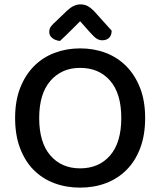

<svg xmlns="http://www.w3.org/2000/svg" viewBox="-20 -843 733 877"><path d="M643 -304Q643 -226 620.5 -166.5Q598 -107 558 -67Q518 -27 464 -6.5Q410 14 346 14Q282 14 227.5 -6.5Q173 -27 133.5 -67Q94 -107 71.5 -166.5Q49 -226 49 -304Q49 -382 72 -441Q95 -500 135 -540.5Q175 -581 229.5 -601.5Q284 -622 346 -622Q409 -622 463 -601.5Q517 -581 557 -540.5Q597 -500 620 -441Q643 -382 643 -304ZM534 -304Q534 -416 483 -474.5Q432 -533 346 -533Q262 -533 210.5 -474Q159 -415 159 -304Q159 -192 210 -133Q261 -74 346 -74Q432 -74 483 -133Q534 -192 534 -304ZM346 -746Q327 -727 303.5 -703.5Q280 -680 254 -656Q233 -658 219 -669Q205 -680 205 -697Q205 -712 213 -722.5Q221 -733 237 -747L288 -796Q318 -823 347 -823Q366 -823 380 -815.5Q394 -808 409 -793L490 -703Q490 -682 478.5 -670.5Q467 -659 447 -659Q433 -659 421.5 -666.5Q410 -674 393 -693Z"/></svg>

Font: Baloo Paaji 2 Medium
Style: Regular
Weight: 500
Designer: Shuchita Grover, Noopur Datye and Ek Type
Foundry: Ek Type
Version: Version 1.640;hotconv 1.0.111;makeotfexe 2.5.65597; ttfautoh